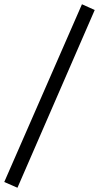

<svg xmlns="http://www.w3.org/2000/svg" viewBox="-76 -715 465 902"><path d="M6 167 -56 140 309 -695 369 -668Z"/></svg>

Font: Faustina
Style: Italic
Weight: 400
Italic angle: -8°
Designer: Alfonso Garcia
Foundry: http://www.omnibus-type.com
Version: Version 1.200